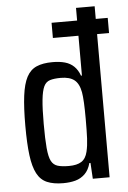

<svg xmlns="http://www.w3.org/2000/svg" viewBox="-54 -783 556 831"><g transform="rotate(-5 224.5 -367.5)"><path d="M197 -622V-688H441V-622ZM187 8Q145 8 117 -4Q89 -16 73.5 -45.5Q58 -75 51.5 -125.5Q45 -176 45 -254Q45 -332 51.5 -383.5Q58 -435 73.5 -464.5Q89 -494 116.5 -506Q144 -518 186 -518Q217 -518 240 -511.5Q263 -505 279 -489.5Q295 -474 304 -449H308V-743H389V0H316L312 -69H307Q299 -39 281.5 -22Q264 -5 240.5 1.5Q217 8 187 8ZM218 -64Q253 -64 272.5 -76.5Q292 -89 299 -119Q305 -144 306.5 -175.5Q308 -207 308 -261Q308 -302 306.5 -331Q305 -360 302 -377Q295 -415 274.5 -431Q254 -447 216 -447Q187 -447 169 -441.5Q151 -436 142 -417Q133 -398 129 -359.5Q125 -321 125 -255Q125 -189 128.5 -150Q132 -111 141.5 -93Q151 -75 169.5 -69.5Q188 -64 218 -64Z"/></g></svg>

Font: Saira Condensed Medium
Style: Regular
Weight: 500
Width: 3
Designer: Hector Gatti with collaboration of the Omnibus-Type team
Foundry: Omnibus-Type
Version: Version 1.101